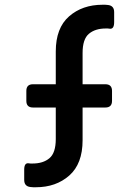

<svg xmlns="http://www.w3.org/2000/svg" viewBox="-20 -777 582 809"><path d="M131 12Q126 12 120 12Q114 12 108 11Q82 8 82 -19V-62Q82 -91 100 -89Q104 -88 108.5 -88Q113 -88 117 -88Q162 -88 188.5 -110.5Q215 -133 215 -191V-324H119Q91 -324 91 -352V-394Q91 -422 119 -422H215V-560Q215 -659 271 -708Q327 -757 412 -757Q417 -757 423 -757Q429 -757 435 -756Q461 -753 461 -726V-684Q461 -654 443 -656Q439 -657 434 -657Q429 -657 426 -657Q381 -657 354.5 -634.5Q328 -612 328 -554V-422H424Q452 -422 452 -394V-352Q452 -324 424 -324H328V-186Q328 -87 272 -37.5Q216 12 131 12Z"/></svg>

Font: Pitagon Sans Text SemiBold
Style: Regular
Weight: 600
Designer: Travis Tran
Foundry: Pitagon
Version: Version 1.001; ttfautohint (v1.8.4.7-5d5b);gftools[0.9.26]